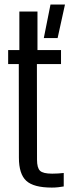

<svg xmlns="http://www.w3.org/2000/svg" viewBox="-20 -821 316 848"><path d="M209 7.5Q128.5 7.5 96 -22.5Q63.5 -52.5 63.5 -124.5L63 -538H16V-600H65.5V-770H145.5V-600H249.5V-538H143L143.5 -115.5Q143.5 -79.5 156.8 -66.8Q170 -54 210.5 -54Q225.5 -54 236.2 -54.8Q247 -55.5 261.5 -57V2.5Q249.5 4.5 236.8 6Q224 7.5 209 7.5ZM173.5 -653 203 -801H267L234.5 -653Z"/></svg>

Font: Big Shoulders Text Thin
Style: Regular
Weight: 400
Version: Version 2.002